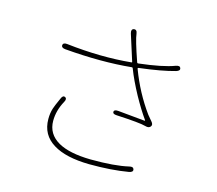

<svg xmlns="http://www.w3.org/2000/svg" viewBox="-111 -914 1222 1080"><g transform="rotate(15 500.0 -374.5)"><path d="M493 25Q357 23 284 -22Q206 -69 206 -162Q206 -196 215 -224Q219 -236 224 -248L242 -289Q251 -312 265 -305Q279 -298 267 -277Q235 -219 235 -159Q235 -82 305 -42Q370 -5 494 -3Q634 -2 715 -21Q738 -27 742 -11Q745 5 721 9Q622 26 493 25ZM774 -270Q764 -258 744 -264Q711 -274 572 -281Q548 -282 549 -295Q550 -309 574 -307L731 -292Q736 -292 733 -296Q698 -345 658 -417Q615 -496 591 -559Q589 -565 583 -564Q411 -547 197 -565Q173 -567 174 -583Q176 -599 200 -596Q400 -573 575 -590Q580 -590 578 -595L530 -746Q523 -770 540 -774Q558 -777 561 -753Q564 -720 606 -599Q608 -593 614 -594Q753 -610 821 -636Q844 -644 849 -630Q854 -615 831 -608Q754 -586 621 -570Q616 -569 618 -564Q666 -436 743 -330Q750 -321 758 -312L769 -299Q784 -282 774 -270Z"/></g></svg>

Font: Resource Han Rounded KR ExtraLight
Style: Regular
Weight: 250
Designer: Cyano Hao (round all glyphs); Ryoko NISHIZUKA 西塚涼子 (kana, bopomofo & ideographs); Paul D. Hunt (Latin, Greek & Cyrillic)
Foundry: Cyano Hao
Version: 0.990